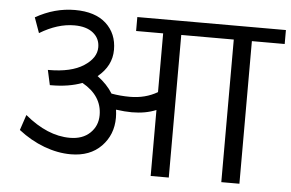

<svg xmlns="http://www.w3.org/2000/svg" viewBox="-48 -721 1199 790"><g transform="rotate(5 551.5 -326.5)"><path d="M600.6 0V-272.5Q557.1 -254.3 500 -254.3Q471.7 -254.3 434.8 -259.4Q437.3 -241.7 437.3 -226Q437.3 -155.7 390.8 -107.9Q344.3 -60.2 264.9 -60.2Q210.8 -60.2 154.7 -81.1Q98.6 -102.1 48 -141.6L69.3 -205.3Q162.8 -127.4 255.3 -127.4Q307.9 -127.4 338.7 -157Q369.6 -186.6 369.6 -231Q369.6 -310.9 287.7 -356.9Q232.6 -336.2 160.3 -336.2H154.7L141.1 -397.9H144.6Q237.1 -397.9 288.4 -431Q339.7 -464.1 339.7 -508.6Q339.7 -545 311.9 -567.5Q284.1 -590 234.1 -590Q164.8 -590 91.5 -545.5L68.8 -608.7Q147.1 -653.2 231 -653.2Q315 -653.2 360 -612Q405 -570.8 405 -504Q405 -437.3 347.3 -390.3Q387.8 -360.5 410.5 -323.6Q447.9 -317 486.9 -317Q550.6 -317 600.6 -346.3V-589H488.9V-646.6H1102.6V-589H967.1V0H892.3V-589H675.4V0Z"/></g></svg>

Font: KhulaRegular
Style: Regular
Weight: 400
Designer: Erin McLaughlin, Steve Matteson
Version: Version 1.001;PS 1.0;hotconv 1.0.72;makeotf.lib2.5.5900; ttf